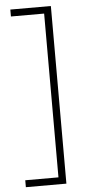

<svg xmlns="http://www.w3.org/2000/svg" viewBox="-59 -748 431 939"><g transform="rotate(-5 156.5 -278.0)"><path d="M29 124H192V-680H29V-714H228V158H29Z"/></g></svg>

Font: Noto Sans Gujarati UI SemiCondensed ExtraLight
Style: Regular
Weight: 200
Width: 4
Designer: Jelle Bosma - Monotype Design Team, Universal Thirst
Foundry: Monotype Imaging Inc.
Version: Version 2.106; ttfautohint (v1.8.4.7-5d5b)